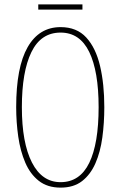

<svg xmlns="http://www.w3.org/2000/svg" viewBox="-20 -848 551 878"><path d="M457 -358Q457 -286 448 -219.5Q439 -153 416.5 -101.5Q394 -50 355.5 -20Q317 10 257 10Q197 10 157.5 -21Q118 -52 95.5 -104.5Q73 -157 63.5 -223Q54 -289 54 -358Q54 -541 106.5 -632.5Q159 -724 257 -724Q331 -724 374.5 -676.5Q418 -629 437.5 -546.5Q457 -464 457 -358ZM80 -358Q80 -195 126 -105Q172 -15 257 -15Q345 -15 388 -103Q431 -191 431 -358Q431 -522 388 -610.5Q345 -699 257 -699Q167 -699 123.5 -609.5Q80 -520 80 -358ZM357 -828V-804H155V-828Z"/></svg>

Font: Noto Sans ExtraCondensed Thin
Style: Regular
Weight: 100
Width: 2
Designer: Monotype Design Team
Foundry: Monotype Imaging Inc.
Version: Version 2.013; ttfautohint (v1.8.4.7-5d5b)